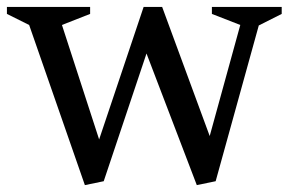

<svg xmlns="http://www.w3.org/2000/svg" viewBox="-35 -520 830 552"><path d="M530.8 12.2 386.2 -366.2 263.2 1 209 12.2 48.8 -448.2 -15.1 -480V-500H224.1V-480L143.1 -448.2L250 -119.1L377.9 -500H431.2L567.9 -128.9L655.8 -448.2L574.2 -480V-500H774.9V-480L709 -446.8L585 1Z"/></svg>

Font: Amethysta
Style: Regular
Weight: 400
Designer: Konstantin Vinogradov, Alexei Vanyashin
Foundry: Cyreal (www.cyreal.org)
Version: Version 1.002